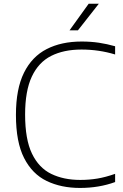

<svg xmlns="http://www.w3.org/2000/svg" viewBox="-20 -964 639 994"><path d="M394 9Q296.5 9 221.8 -27Q147 -63 104.8 -145.8Q62.5 -228.5 62.5 -369Q62.5 -503.5 104 -587.2Q145.5 -671 221.8 -710Q298 -749 402.5 -749Q450 -749 492 -742.8Q534 -736.5 576 -724.5V-682Q492 -707.5 402 -707.5Q310 -707.5 244.8 -674.5Q179.5 -641.5 144.8 -567.5Q110 -493.5 110 -371Q110 -242.5 145.5 -168.8Q181 -95 245.2 -63.8Q309.5 -32.5 395.5 -32.5Q441.5 -32.5 483.8 -39.5Q526 -46.5 576 -64V-21.5Q492.5 9 394 9ZM340 -807 439 -944.5H491.5L383.5 -807Z"/></svg>

Font: Encode Sans Semi Expanded ExtraLight
Style: Regular
Weight: 200
Width: 6
Designer: Multiple Designers
Foundry: Impallari Type
Version: Version 3.000; ttfautohint (v1.8.3) -l 8 -r 50 -G 200 -x 14 